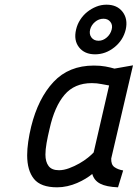

<svg xmlns="http://www.w3.org/2000/svg" viewBox="-20 -790 588 820"><path d="M455 -113Q454 -87 468.5 -76.5Q483 -66 506 -62L484 10Q434 8 408 -5.5Q382 -19 374 -47Q362 -37 345.5 -27Q329 -17 309.5 -8.5Q290 0 268 5Q246 10 224 10Q154 10 125 -26Q96 -62 96 -127Q96 -153 100.5 -184.5Q105 -216 113 -249Q143 -370 208.5 -440Q274 -510 381 -510Q409 -510 430.5 -506Q452 -502 469 -497L548 -511ZM232 -63Q252 -63 275 -71.5Q298 -80 319 -92Q340 -104 356 -117Q372 -130 380 -139L446 -425Q432 -427 413 -431Q394 -435 372 -435Q298 -435 255.5 -385Q213 -335 192 -241Q184 -208 179 -179.5Q174 -151 174 -130Q174 -99 187.5 -81Q201 -63 232 -63ZM305 -664Q310 -686 322.5 -705.5Q335 -725 352.5 -739Q370 -753 391 -761.5Q412 -770 435 -770Q480 -770 503.5 -739.5Q527 -709 517 -664Q506 -618 468.5 -588Q431 -558 386 -558Q341 -558 317.5 -588Q294 -618 305 -664ZM365 -664Q360 -644 370.5 -630Q381 -616 401 -616Q420 -616 436 -630Q452 -644 457 -664Q462 -683 451.5 -696.5Q441 -710 422 -710Q402 -710 386 -696.5Q370 -683 365 -664Z"/></svg>

Font: Panefresco 500wt
Style: Italic
Weight: 700
Foundry: Campivisivi & Chank Co
Version: Version 1.000